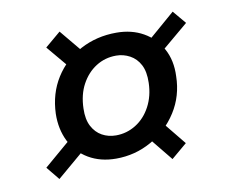

<svg xmlns="http://www.w3.org/2000/svg" viewBox="-55 -570 643 545"><g transform="rotate(-10 266.5 -298.0)"><path d="M244 -121Q199 -121 165 -141Q131 -161 113.5 -196.5Q96 -232 97 -276Q99 -334 127 -378.5Q155 -423 202 -448Q249 -473 306 -473Q350 -473 383.5 -454Q417 -435 435.5 -401Q454 -367 452 -322Q451 -265 422 -219.5Q393 -174 346 -147.5Q299 -121 244 -121ZM75 -92 44 -130 141 -213 175 -177ZM401 -92 336 -172 381 -210 446 -130ZM255 -186Q286 -186 312.5 -202.5Q339 -219 355 -249Q371 -279 372 -317Q373 -349 362.5 -369Q352 -389 333.5 -399Q315 -409 294 -409Q262 -409 236 -392.5Q210 -376 194 -346.5Q178 -317 177 -277Q176 -246 186.5 -226Q197 -206 215 -196Q233 -186 255 -186ZM171 -385 103 -466 148 -504 216 -422ZM405 -381 378 -421 474 -504 506 -466Z"/></g></svg>

Font: DM Sans 18pt
Style: Italic
Weight: 400
Italic angle: -10°
Designer: Colophon Foundry, Jonny Pinhorn
Foundry: Colophon Foundry
Version: Version 4.004;gftools[0.9.30]